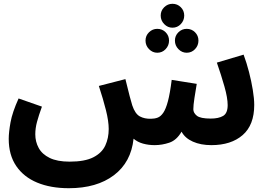

<svg xmlns="http://www.w3.org/2000/svg" viewBox="-20 -760 1410 1012"><path d="M343 232Q247 232 176 202.5Q105 173 65.5 115Q26 57 26 -28Q26 -63 35.5 -115.5Q45 -168 78 -241L201 -198Q184 -151 175 -117.5Q166 -84 166 -52Q166 -13 184 20Q202 53 242 72.5Q282 92 347 92Q427 92 472 69Q517 46 535 7Q553 -32 553 -80Q553 -121 538.5 -179Q524 -237 501 -307L641 -343Q655 -285 663.5 -253Q672 -221 677 -205Q692 -160 717 -146.5Q742 -133 776 -134Q795 -134 811 -140Q827 -146 840.5 -165.5Q854 -185 865 -226Q876 -267 885 -339L1017 -318Q1011 -283 1005 -244Q999 -205 999 -184Q999 -165 1017.5 -150Q1036 -135 1091 -135Q1132 -135 1156 -149Q1180 -163 1180 -206Q1180 -244 1163 -304Q1146 -364 1123 -430L1264 -472Q1280 -429 1292.5 -380.5Q1305 -332 1312.5 -286Q1320 -240 1320 -207Q1320 -101 1259 -48Q1198 5 1094 5Q1038 5 996.5 -13.5Q955 -32 937 -66Q911 -21 872.5 -8Q834 5 795 5Q763 5 734 -3Q705 -11 684 -29Q671 95 580.5 163.5Q490 232 343 232ZM889 -614Q864 -614 845.5 -633Q827 -652 827 -678Q827 -704 845.5 -722Q864 -740 889 -740Q915 -740 933 -722Q951 -704 951 -678Q951 -652 933 -633Q915 -614 889 -614ZM809 -482Q784 -482 765.5 -501Q747 -520 747 -546Q747 -572 765.5 -590Q784 -608 809 -608Q835 -608 853 -590Q871 -572 871 -546Q871 -520 853 -501Q835 -482 809 -482ZM964 -482Q939 -482 920.5 -501Q902 -520 902 -546Q902 -572 920.5 -590Q939 -608 964 -608Q990 -608 1008 -590Q1026 -572 1026 -546Q1026 -520 1008 -501Q990 -482 964 -482Z"/></svg>

Font: Noto IKEA Arabic
Style: Bold
Weight: 700
Designer: Monotype Design Team
Foundry: Monotype Imaging Inc.
Version: Version 1.200